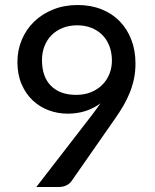

<svg xmlns="http://www.w3.org/2000/svg" viewBox="-20 -746 620 766"><path d="M147.5 -506Q147.5 -439.5 183.5 -403.5Q219.5 -367.5 283.5 -367.5Q318 -367.5 344.5 -378.8Q371 -390 389.2 -408.8Q407.5 -427.5 417 -452.2Q426.5 -477 426.5 -504Q426.5 -536.5 416.2 -562.8Q406 -589 387.5 -607.2Q369 -625.5 343.8 -635.2Q318.5 -645 288 -645Q256.5 -645 230.5 -634.8Q204.5 -624.5 186 -606Q167.5 -587.5 157.5 -562Q147.5 -536.5 147.5 -506ZM344.5 -284Q364 -309.5 381 -334Q354 -313.5 320.8 -303Q287.5 -292.5 250 -292.5Q210.5 -292.5 174.2 -306Q138 -319.5 110.2 -345.8Q82.5 -372 66 -410.5Q49.5 -449 49.5 -499Q49.5 -546 67 -587.5Q84.5 -629 116.2 -659.8Q148 -690.5 192.2 -708.2Q236.5 -726 289.5 -726Q342 -726 384.8 -709Q427.5 -692 457.5 -661.2Q487.5 -630.5 504 -587.5Q520.5 -544.5 520.5 -493Q520.5 -461.5 514.8 -433Q509 -404.5 498.2 -377.5Q487.5 -350.5 472.2 -324.2Q457 -298 437.5 -270.5L265 -23Q258 -13 244.8 -6.5Q231.5 0 214.5 0H125Z"/></svg>

Font: Lato 2
Style: Regular
Weight: 500
Designer: Lukasz Dziedzic with Adam Twardoch and Botio Nikoltchev
Foundry: tyPoland Lukasz Dziedzic
Version: Version 2.015; 2015-08-06; http://www.latofonts.com/